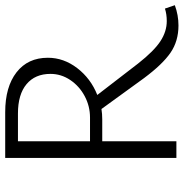

<svg xmlns="http://www.w3.org/2000/svg" viewBox="-4 -694 706 738"><g transform="rotate(-90 349.0 -325.0)"><path d="M698 -6Q660 8 620 8Q560 8 515.5 -22.5Q471 -53 418 -124L299 -288Q280 -285 259 -285H175V0H111V-658H287Q384 -658 440 -614.5Q496 -571 496 -494Q496 -433 456 -381Q416 -329 353 -304L474 -147Q522 -86 559.5 -61.5Q597 -37 637 -37Q663 -37 685 -44ZM266 -332Q310 -332 348.5 -352.5Q387 -373 410.5 -408Q434 -443 434 -484Q434 -543 394.5 -576Q355 -609 282 -609H175V-332Z"/></g></svg>

Font: Ysabeau SC Semilight
Style: Regular
Weight: 300
Designer: Christian Thalmann (Catharsis Fonts)
Version: Version 0.003